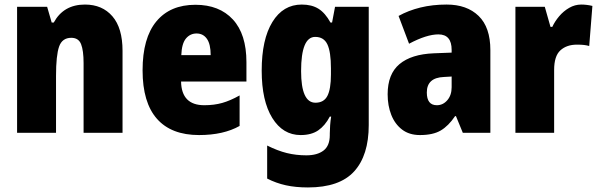

<svg xmlns="http://www.w3.org/2000/svg" viewBox="-20 -583 2630 843"><path d="M353 -563Q429 -563 473.5 -511.5Q518 -460 518 -360V0H347V-306Q347 -361 336 -389Q325 -417 293 -417Q253 -417 239.5 -378.5Q226 -340 226 -250V0H55V-553H187L207 -484H216Q259 -563 353 -563Z M838 -562Q943 -562 1002.5 -497.5Q1062 -433 1062 -310V-225H775Q777 -121 877 -121Q920 -121 955.5 -131Q991 -141 1032 -164V-30Q961 10 854 10Q732 10 669 -61.5Q606 -133 606 -274Q606 -416 666.5 -489Q727 -562 838 -562ZM843 -436Q815 -436 796.5 -414Q778 -392 776 -341H905Q905 -389 888.5 -412.5Q872 -436 843 -436Z M1305 -563Q1349 -563 1378.5 -544.5Q1408 -526 1431 -484H1438L1451 -553H1599V-34Q1599 99 1535 169.5Q1471 240 1332 240Q1278 240 1235 230.5Q1192 221 1153 201V56Q1199 79 1239.5 89Q1280 99 1325 99Q1373 99 1400.5 78Q1428 57 1428 10V3Q1428 -12 1429.5 -33Q1431 -54 1434 -71H1428Q1407 -31 1377 -10.5Q1347 10 1300 10Q1222 10 1175.5 -65Q1129 -140 1129 -273Q1129 -410 1176 -486.5Q1223 -563 1305 -563ZM1364 -421Q1302 -421 1302 -271Q1302 -132 1365 -132Q1402 -132 1417.5 -162Q1433 -192 1433 -256V-283Q1433 -355 1417.5 -388Q1402 -421 1364 -421Z M1941 -563Q2030 -563 2081.5 -513Q2133 -463 2133 -363V0H2012L1982 -73H1978Q1949 -30 1915 -10Q1881 10 1824 10Q1777 10 1745.5 -14Q1714 -38 1698 -78.5Q1682 -119 1682 -169Q1682 -258 1734 -301.5Q1786 -345 1885 -349L1963 -352V-364Q1963 -432 1905 -432Q1853 -432 1776 -391L1730 -513Q1773 -537 1826 -550Q1879 -563 1941 -563ZM1929 -245Q1854 -242 1854 -177Q1854 -121 1898 -121Q1925 -121 1944 -143Q1963 -165 1963 -200V-247Z M2532 -563Q2556 -563 2581 -557L2567 -381Q2557 -384 2544.5 -385.5Q2532 -387 2513 -387Q2468 -387 2440.5 -362Q2413 -337 2413 -276V0H2243V-553H2372L2397 -465H2405Q2416 -489 2435 -511.5Q2454 -534 2479 -548.5Q2504 -563 2532 -563Z"/></svg>

Font: Noto Sans Lao Condensed Black
Style: Regular
Weight: 900
Width: 3
Designer: Monotype Design Team
Foundry: Monotype Imaging Inc.
Version: Version 2.003; ttfautohint (v1.8.4.7-5d5b)